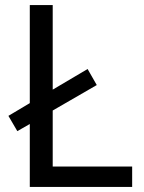

<svg xmlns="http://www.w3.org/2000/svg" viewBox="-20 -734 564 754"><path d="M97 0V-247L48 -219L13 -279L97 -329V-714H187V-382L324 -463L360 -400L187 -300V-80H499V0Z"/></svg>

Font: Noto Sans Tagbanwa
Style: Regular
Weight: 400
Designer: Monotype Design Team
Foundry: Monotype Imaging Inc.
Version: Version 2.001; ttfautohint (v1.8.4.7-5d5b)